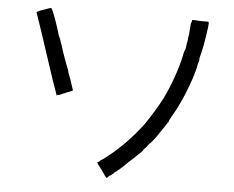

<svg xmlns="http://www.w3.org/2000/svg" viewBox="-54 -793 1107 907"><g transform="rotate(5 500.0 -339.5)"><path d="M152.3 -726.6Q160.2 -722.7 187.5 -640.6Q195.3 -617.2 199.2 -601.6L203.1 -593.8Q203.1 -589.8 207 -585.9Q210.9 -570.3 218.8 -550.8Q222.7 -535.2 238.3 -492.2L250 -460.9L257.8 -441.4L261.7 -425.8Q273.4 -398.4 281.2 -371.1Q289.1 -347.7 289.1 -347.7Q285.2 -343.8 261.7 -335.9L253.9 -332L242.2 -328.1Q234.4 -324.2 234.4 -324.2Q234.4 -324.2 226.6 -320.3H218.8L214.8 -316.4L187.5 -394.5Q89.8 -691.4 85.9 -699.2Q82 -703.1 117.2 -714.8Q148.4 -726.6 152.3 -726.6ZM859.4 -726.6Q898.4 -726.6 898.4 -726.6Q902.3 -722.7 898.4 -695.3Q886.7 -605.5 871.1 -550.8V-539.1L867.2 -527.3Q863.3 -515.6 863.3 -507.8Q851.6 -457 820.3 -378.9Q789.1 -304.7 761.7 -261.7Q761.7 -257.8 757.8 -253.9L753.9 -246.1V-242.2Q746.1 -230.5 714.8 -183.6Q683.6 -136.7 664.1 -121.1Q664.1 -117.2 656.2 -109.4L652.3 -105.5L648.4 -101.6L640.6 -89.8Q617.2 -66.4 574.2 -27.3Q535.2 11.7 515.6 23.4Q515.6 27.3 507.8 31.2L503.9 35.2L496.1 39.1Q484.4 50.8 484.4 50.8Q480.5 50.8 457 15.6Q429.7 -19.5 433.6 -19.5Q433.6 -19.5 441.4 -23.4L449.2 -31.2L457 -35.2Q558.6 -109.4 640.6 -218.8Q683.6 -281.2 718.8 -347.7Q769.5 -453.1 793 -558.6Q793 -566.4 796.9 -574.2V-578.1L800.8 -585.9Q804.7 -597.7 804.7 -609.4Q804.7 -613.3 808.6 -628.9Q808.6 -644.5 812.5 -660.2Q816.4 -703.1 816.4 -710.9Q816.4 -714.8 820.3 -718.8Q820.3 -722.7 820.3 -726.6Q820.3 -730.5 859.4 -726.6Z"/></g></svg>

Font: 和音 by 宁静之雨，公众号njzyshare
Style: Regular
Weight: 400
Designer: Steve Matteson
Foundry: Ascender Corporation
Version: Version 6.00;June 8, 2018;FontCreator 11.0.0.2388 32-bit